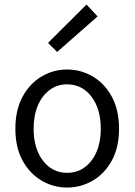

<svg xmlns="http://www.w3.org/2000/svg" viewBox="-20 -821 598 853"><path d="M277.8 12.2Q217.3 12.2 164.8 -18.6Q112.3 -49.3 80.3 -107.7Q48.3 -166 48.3 -249Q48.3 -332.5 80.3 -391.4Q112.3 -450.2 164.8 -481.2Q217.3 -512.2 277.8 -512.2Q339.4 -512.2 392.1 -481.2Q444.8 -450.2 476.8 -391.4Q508.8 -332.5 508.8 -249Q508.8 -166 476.8 -107.7Q444.8 -49.3 392.1 -18.6Q339.4 12.2 277.8 12.2ZM277.8 -53.2Q344.7 -53.2 386.2 -107.2Q427.7 -161.1 427.7 -249Q427.7 -337.4 386.2 -391.8Q344.7 -446.3 277.8 -446.3Q234.4 -446.3 200.7 -421.4Q167 -396.5 148.2 -352.3Q129.4 -308.1 129.4 -249Q129.4 -161.1 170.9 -107.2Q212.4 -53.2 277.8 -53.2ZM233.9 -590.3 193.4 -630.4 364.3 -800.8 413.6 -748Z"/></svg>

Font: Akatab
Style: Regular
Weight: 400
Designer: SIL Global
Foundry: SIL Global
Version: Version 4.100